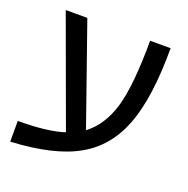

<svg xmlns="http://www.w3.org/2000/svg" viewBox="-113 -706 809 828"><g transform="rotate(20 291.0 -291.5)"><path d="M20 16.1V-79.1Q157.7 -79.1 231.9 -104L50.8 -599.1H149.9L310.1 -142.1Q378.4 -192.9 408.2 -293Q438 -395.5 438 -599.1H532.2Q532.2 -372.6 483.9 -245.1Q435.1 -116.7 327.1 -56.2Q218.8 5.9 20 16.1Z"/></g></svg>

Font: Libra Sans Modern
Style: Regular
Weight: 400
Foundry: Stefan Peev, Context Ltd
Version: Version 1.000